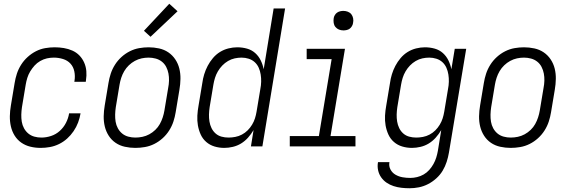

<svg xmlns="http://www.w3.org/2000/svg" viewBox="-20 -780 3040 1023"><path d="M197 8Q168 8 141.5 1.5Q115 -5 93.5 -20Q72 -35 58 -57.5Q44 -80 38 -106.5Q32 -133 32.5 -161Q33 -189 38 -218L58 -338Q62 -363 70 -387.5Q78 -412 92.5 -435Q107 -458 127.5 -476.5Q148 -495 171.5 -507Q195 -519 220.5 -523.5Q246 -528 271 -528Q296 -528 320 -524Q344 -520 365.5 -510.5Q387 -501 403 -484.5Q419 -468 428.5 -446.5Q438 -425 440 -401Q442 -377 438 -352L437 -344H376L377 -350Q381 -375 376 -399.5Q371 -424 355.5 -441Q340 -458 316 -465.5Q292 -473 267 -473Q248 -473 230 -469Q212 -465 194.5 -455Q177 -445 164 -430.5Q151 -416 141 -399.5Q131 -383 125.5 -365Q120 -347 117 -329L97 -209Q94 -189 93.5 -169.5Q93 -150 96 -131.5Q99 -113 108 -96.5Q117 -80 131 -68.5Q145 -57 163 -52Q181 -47 201 -47Q226 -47 252 -55.5Q278 -64 298.5 -82.5Q319 -101 331.5 -125.5Q344 -150 348 -175V-176H409V-175Q405 -151 396 -127Q387 -103 372 -81Q357 -59 337.5 -41.5Q318 -24 294.5 -12.5Q271 -1 246 3.5Q221 8 197 8Z M701 8Q673 8 645.5 2Q618 -4 596 -19Q574 -34 559.5 -56.5Q545 -79 538.5 -105.5Q532 -132 532.5 -160.5Q533 -189 538 -218L558 -338Q562 -363 570 -387.5Q578 -412 592.5 -435Q607 -458 627.5 -476.5Q648 -495 672 -507Q696 -519 721.5 -523.5Q747 -528 772 -528Q800 -528 827.5 -522Q855 -516 877 -501Q899 -486 914 -463.5Q929 -441 935.5 -414.5Q942 -388 941.5 -359.5Q941 -331 936 -302L916 -182Q912 -157 904 -132.5Q896 -108 881.5 -85Q867 -62 846.5 -43.5Q826 -25 802 -13Q778 -1 752 3.5Q726 8 701 8ZM701 -47Q720 -47 739 -51Q758 -55 775.5 -64.5Q793 -74 807.5 -88Q822 -102 831.5 -119Q841 -136 847 -154.5Q853 -173 856 -191L876 -311Q880 -331 880.5 -350.5Q881 -370 877.5 -388.5Q874 -407 865.5 -423.5Q857 -440 842.5 -451.5Q828 -463 809.5 -468Q791 -473 772 -473Q753 -473 734.5 -469Q716 -465 698.5 -455.5Q681 -446 666.5 -432Q652 -418 642 -401Q632 -384 626 -365.5Q620 -347 617 -329L597 -209Q594 -189 593.5 -169.5Q593 -150 596 -131.5Q599 -113 608 -96.5Q617 -80 631 -68.5Q645 -57 663.5 -52Q682 -47 701 -47ZM782 -584 747 -616 882 -760 926 -720Z M1175 8Q1148 8 1123 0.5Q1098 -7 1079 -23.5Q1060 -40 1049.5 -63Q1039 -86 1034.5 -111.5Q1030 -137 1031.5 -164Q1033 -191 1038 -218L1058 -338Q1061 -361 1068 -384Q1075 -407 1086.5 -429Q1098 -451 1114.5 -470.5Q1131 -490 1152 -503Q1173 -516 1197 -522Q1221 -528 1244 -528Q1271 -528 1296 -521Q1321 -514 1339.5 -497.5Q1358 -481 1369 -458.5Q1380 -436 1385 -411L1438 -735H1499L1378 0H1317L1331 -87Q1318 -65 1301.5 -46.5Q1285 -28 1264.5 -15.5Q1244 -3 1220.5 2.5Q1197 8 1175 8ZM1198 -47Q1215 -47 1233.5 -50.5Q1252 -54 1269 -63Q1286 -72 1299.5 -85.5Q1313 -99 1323 -115.5Q1333 -132 1338.5 -149.5Q1344 -167 1347 -185L1367 -305Q1371 -325 1371.5 -344.5Q1372 -364 1369 -383Q1366 -402 1358.5 -419Q1351 -436 1337.5 -448.5Q1324 -461 1305.5 -467Q1287 -473 1267 -473Q1249 -473 1230.5 -469Q1212 -465 1195 -455Q1178 -445 1164.5 -431Q1151 -417 1141 -400Q1131 -383 1125.5 -365Q1120 -347 1117 -329L1097 -209Q1094 -189 1093.5 -170Q1093 -151 1096 -132.5Q1099 -114 1107 -97.5Q1115 -81 1128.5 -69Q1142 -57 1160 -52Q1178 -47 1198 -47Z M1874 0H1524V-55H1679L1747 -465H1614V-520H1818L1741 -55H1874ZM1810 -618Q1797 -618 1786 -622.5Q1775 -627 1767.5 -636Q1760 -645 1758 -657.5Q1756 -670 1758 -683Q1759 -691 1764 -699.5Q1769 -708 1776.5 -713Q1784 -718 1792.5 -720Q1801 -722 1809 -722Q1822 -722 1833.5 -717.5Q1845 -713 1852 -704Q1859 -695 1861.5 -682.5Q1864 -670 1861 -657Q1860 -649 1855 -640.5Q1850 -632 1843 -627Q1836 -622 1827 -620Q1818 -618 1810 -618Z M2162 223Q2140 223 2118.5 220.5Q2097 218 2077 211.5Q2057 205 2040 193.5Q2023 182 2011 165Q1999 148 1994.5 127Q1990 106 1994 84H2055Q2051 105 2060.5 123Q2070 141 2087.5 151Q2105 161 2125 164.5Q2145 168 2166 168Q2184 168 2202.5 163.5Q2221 159 2237.5 149.5Q2254 140 2267 125.5Q2280 111 2289.5 94Q2299 77 2304.5 59Q2310 41 2313 24L2331 -87Q2318 -65 2301.5 -46.5Q2285 -28 2264.5 -15.5Q2244 -3 2220.5 2.5Q2197 8 2175 8Q2148 8 2123 0.5Q2098 -7 2079 -23.5Q2060 -40 2049.5 -63Q2039 -86 2034.5 -111.5Q2030 -137 2031.5 -164Q2033 -191 2038 -218L2058 -338Q2061 -361 2068 -384Q2075 -407 2086.5 -429Q2098 -451 2114.5 -470.5Q2131 -490 2152 -503Q2173 -516 2197 -522Q2221 -528 2244 -528Q2271 -528 2296 -521Q2321 -514 2339.5 -497.5Q2358 -481 2369 -458.5Q2380 -436 2385 -411L2403 -520H2464L2372 33Q2368 57 2360 82Q2352 107 2338.5 129.5Q2325 152 2304.5 170.5Q2284 189 2260.5 201Q2237 213 2212 218Q2187 223 2162 223ZM2198 -47Q2215 -47 2233.5 -50.5Q2252 -54 2269 -63Q2286 -72 2299.5 -85.5Q2313 -99 2323 -115.5Q2333 -132 2338.5 -149.5Q2344 -167 2347 -185L2367 -305Q2371 -325 2371.5 -344.5Q2372 -364 2369 -383Q2366 -402 2358.5 -419Q2351 -436 2337.5 -448.5Q2324 -461 2305.5 -467Q2287 -473 2267 -473Q2249 -473 2230.5 -469Q2212 -465 2195 -455Q2178 -445 2164.5 -431Q2151 -417 2141 -400Q2131 -383 2125.5 -365Q2120 -347 2117 -329L2097 -209Q2094 -189 2093.5 -170Q2093 -151 2096 -132.5Q2099 -114 2107 -97.5Q2115 -81 2128.5 -69Q2142 -57 2160 -52Q2178 -47 2198 -47Z M2701 8Q2673 8 2645.5 2Q2618 -4 2596 -19Q2574 -34 2559.5 -56.5Q2545 -79 2538.5 -105.5Q2532 -132 2532.5 -160.5Q2533 -189 2538 -218L2558 -338Q2562 -363 2570 -387.5Q2578 -412 2592.5 -435Q2607 -458 2627.5 -476.5Q2648 -495 2672 -507Q2696 -519 2721.5 -523.5Q2747 -528 2772 -528Q2800 -528 2827.5 -522Q2855 -516 2877 -501Q2899 -486 2914 -463.5Q2929 -441 2935.5 -414.5Q2942 -388 2941.5 -359.5Q2941 -331 2936 -302L2916 -182Q2912 -157 2904 -132.5Q2896 -108 2881.5 -85Q2867 -62 2846.5 -43.5Q2826 -25 2802 -13Q2778 -1 2752 3.5Q2726 8 2701 8ZM2701 -47Q2720 -47 2739 -51Q2758 -55 2775.5 -64.5Q2793 -74 2807.5 -88Q2822 -102 2831.5 -119Q2841 -136 2847 -154.5Q2853 -173 2856 -191L2876 -311Q2880 -331 2880.5 -350.5Q2881 -370 2877.5 -388.5Q2874 -407 2865.5 -423.5Q2857 -440 2842.5 -451.5Q2828 -463 2809.5 -468Q2791 -473 2772 -473Q2753 -473 2734.5 -469Q2716 -465 2698.5 -455.5Q2681 -446 2666.5 -432Q2652 -418 2642 -401Q2632 -384 2626 -365.5Q2620 -347 2617 -329L2597 -209Q2594 -189 2593.5 -169.5Q2593 -150 2596 -131.5Q2599 -113 2608 -96.5Q2617 -80 2631 -68.5Q2645 -57 2663.5 -52Q2682 -47 2701 -47Z"/></svg>

Font: Iosevka Term Curly Lt Obl
Style: Regular
Weight: 300
Italic angle: -9°
Designer: Belleve Invis
Foundry: Belleve Invis
Version: Version 32.3.0